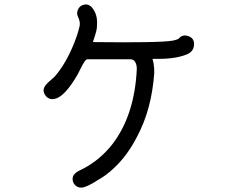

<svg xmlns="http://www.w3.org/2000/svg" viewBox="-20 -811 1040 871"><path d="M860.4 -611.3Q860.4 -595.7 853 -584Q845.7 -572.3 830.1 -565.4Q781.2 -543.9 696.3 -543.9Q673.8 -543.9 671.9 -543.9Q674.8 -534.2 676.8 -523.4Q680.7 -498 679.7 -479.5Q668 -315.4 602.5 -192.4Q557.6 -104.5 497.1 -48.8Q463.9 -16.6 423.8 5.9Q373 39.1 349.6 40Q332 41 319.8 27.8Q307.6 14.6 309.6 -3.9Q310.5 -12.7 316.4 -19.5Q326.2 -31.2 343.8 -39.1Q355.5 -44.9 359.4 -46.9Q433.6 -85.9 489.3 -156.2Q590.8 -288.1 600.6 -498Q600.6 -518.6 592.8 -530.3Q586.9 -541 574.2 -542H376Q370.1 -542 361.3 -528.3Q352.5 -514.6 343.8 -496.1Q335 -477.5 333 -474.6Q273.4 -371.1 227.5 -362.3Q203.1 -357.4 187.5 -376Q167 -402.3 189.5 -427.7Q198.2 -437.5 210.4 -447.8Q222.7 -458 227.5 -462.9Q280.3 -523.4 317.4 -618.2Q333 -657.2 340.8 -691.4Q345.7 -710 334 -734.4Q326.2 -750 333.5 -767.1Q340.8 -784.2 358.4 -789.1Q388.7 -797.9 408.2 -760.7Q419.9 -739.3 420.4 -712.4Q420.9 -685.5 416.5 -668.9Q412.1 -652.3 401.4 -620.1Q708 -616.2 765.6 -627Q779.3 -629.9 790 -634.8Q806.6 -656.2 833.5 -647.5Q860.4 -638.7 860.4 -611.3Z"/></svg>

Font: irohamaru Regular
Style: Regular
Weight: 400
Designer: [Source Han Sans]
Ryoko NISHIZUKA  (kana & ideographs); Paul D. Hunt (Latin, Greek & Cyrillic); Wenlong ZHANG  (bopomofo
Version: Version 1.00